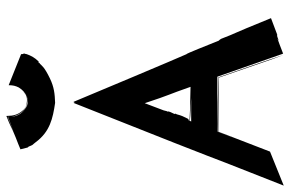

<svg xmlns="http://www.w3.org/2000/svg" viewBox="-240 -698 888 587"><g transform="rotate(-90 203.5 -404.0)"><path d="M47 -762C51 -759 48 -761 54 -749L59 -743L63 -738C95 -695 135 -686 183 -679C211 -680 231 -682 258 -695C293 -712 296 -719 303 -726V-725C307 -729 308 -732 308 -730C308 -729 308 -728 310 -730C321 -741 327 -752 332 -766C332 -769 333 -770 334 -774C334 -776 333 -775 333 -776C332 -777 332 -781 332 -783L237 -821C237 -808 235 -800 230 -790C224 -780 214 -770 202 -765C185 -758 171 -764 158 -776C149 -784 141 -798 141 -812C145 -783 170 -757 197 -764C207 -765 214 -773 219 -778C214 -774 208 -765 192 -765C191 -765 182 -765 174 -768C158 -774 146 -794 144 -812L143 -828C109 -815 108 -812 88 -804L76 -799L58 -792L41 -785L46 -765ZM140 -824 141 -818C140 -820 140 -821 140 -823L92 -805ZM191 -764H194C194 -764 194 -764 195 -764H191C179 -763 171 -765 158 -778C158 -778 157 -778 157 -779L158 -778C172 -767 179 -764 191 -764ZM442 -19C386 -157 401 -114 379 -171C375 -178 375 -176 373 -179C360 -211 333 -280 332 -277C332 -277 316 -312 186 -623L185 -619L183 -623C-64 -1 83 -367 -70 20L34 -22L95 -180C156 -180 212 -179 260 -179C328 19 317 -14 329 18C316 -23 277 -135 261 -180C259 -180 239 -181 213 -181L119 -183H263L333 17H334C326 22 355 9 379 1C382 0 375 3 373 5C390 -2 391 -2 384 2C387 0 391 -1 392 -1L389 1ZM177 -264C185 -264 192 -263 198 -263H126L128 -267C131 -274 130 -271 131 -269C132 -273 133 -273 133 -271C133 -272 134 -273 134 -273V-272C142 -288 144 -292 148 -307C148 -308 150 -310 150 -311C150 -313 149 -313 149 -314C152 -320 159 -334 156 -334C159 -340 158 -341 160 -347L182 -405C209 -323 207 -337 232 -265C169 -266 146 -267 130 -268L128 -267C143 -265 185 -264 177 -264ZM185 -181H95C70 -119 69 -117 95 -182C136 -182 165 -181 185 -181Z"/></g></svg>

Font: HIVNotRetro
Style: Regular
Weight: 400
Designer: Feorag
Foundry: Feorag
Version: Version 1.000;PS 001.000;hotconv 1.0.88;makeotf.lib2.5.64775